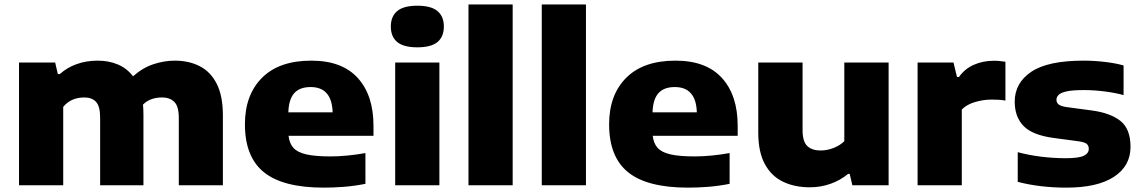

<svg xmlns="http://www.w3.org/2000/svg" viewBox="-20 -828 5102 858"><path d="M65 0V-548.5H226.5L238.5 -497H247.5Q278.5 -525.5 321.8 -541.2Q365 -557 417 -557Q466 -557 506.5 -540Q547 -523 574.5 -487Q618 -525.5 666 -541.2Q714 -557 761 -557Q824.5 -557 873 -532Q921.5 -507 948.8 -453Q976 -399 976 -312.5V0H779V-301.5Q779 -353 758.8 -372.8Q738.5 -392.5 705 -392.5Q650.5 -392.5 619 -360.5Q621 -339 621 -315V0H427.5V-301.5Q427.5 -353 409.2 -372.8Q391 -392.5 357 -392.5Q297 -392.5 262.5 -350.5V0Z M1427 10.5Q1245 10.5 1159.8 -58Q1074.5 -126.5 1074.5 -272.5Q1074.5 -404 1151 -480.5Q1227.5 -557 1371 -557Q1508.5 -557 1578.8 -479.5Q1649 -402 1649 -266V-221H1269.5Q1273 -188 1290.8 -167.8Q1308.5 -147.5 1348.2 -138.2Q1388 -129 1458 -129Q1493 -129 1533.8 -133Q1574.5 -137 1613 -144V-6.5Q1562 3.5 1515.5 7Q1469 10.5 1427 10.5ZM1368 -439Q1319.5 -439 1295 -411.8Q1270.5 -384.5 1268.5 -326H1466.5Q1463 -439 1368 -439Z M1746 0V-548.5H1943.5V0ZM1845 -616.5Q1783.5 -616.5 1755 -640.2Q1726.5 -664 1726.5 -709.5Q1726.5 -754.5 1755 -778.5Q1783.5 -802.5 1845 -802.5Q1906.5 -802.5 1935 -778.5Q1963.5 -754.5 1963.5 -709.5Q1963.5 -664 1935 -640.2Q1906.5 -616.5 1845 -616.5Z M2073.5 0V-808H2271V0Z M2401 0V-808H2598.5V0Z M3054.5 10.5Q2872.5 10.5 2787.2 -58Q2702 -126.5 2702 -272.5Q2702 -404 2778.5 -480.5Q2855 -557 2998.5 -557Q3136 -557 3206.2 -479.5Q3276.5 -402 3276.5 -266V-221H2897Q2900.5 -188 2918.2 -167.8Q2936 -147.5 2975.8 -138.2Q3015.5 -129 3085.5 -129Q3120.5 -129 3161.2 -133Q3202 -137 3240.5 -144V-6.5Q3189.5 3.5 3143 7Q3096.5 10.5 3054.5 10.5ZM2995.5 -439Q2947 -439 2922.5 -411.8Q2898 -384.5 2896 -326H3094Q3090.5 -439 2995.5 -439Z M3599 9Q3531 9 3479 -16Q3427 -41 3397.8 -95Q3368.5 -149 3368.5 -235.5V-548.5H3566.5V-246.5Q3566.5 -195 3587.8 -175.2Q3609 -155.5 3646.5 -155.5Q3676 -155.5 3704.5 -166.5Q3733 -177.5 3753 -197V-548.5H3951V0H3789L3777 -51H3770Q3735 -22 3691 -6.5Q3647 9 3599 9Z M4080.5 0V-548.5H4241L4256.5 -484H4265.5Q4290.5 -520 4331.2 -538.2Q4372 -556.5 4421.5 -556.5Q4435.5 -556.5 4448.8 -555.2Q4462 -554 4473 -552V-378.5Q4458 -381.5 4441.2 -382.2Q4424.5 -383 4410 -383Q4375 -383 4337.8 -372.2Q4300.5 -361.5 4278 -338.5V0Z M4745 10.5Q4686.5 10.5 4630.2 3.8Q4574 -3 4528 -15.5V-148Q4575.5 -135 4631.2 -128Q4687 -121 4742.5 -121Q4801 -121 4823.2 -132Q4845.5 -143 4845.5 -162.5Q4845.5 -177 4836.5 -184.8Q4827.5 -192.5 4800.5 -196.5L4688.5 -211.5Q4592.5 -224.5 4553.5 -265.5Q4514.5 -306.5 4514.5 -373.5Q4514.5 -457 4588.2 -507Q4662 -557 4822.5 -557Q4869.5 -557 4918 -551.2Q4966.5 -545.5 5001 -535.5V-403Q4965.5 -413 4917.8 -419.2Q4870 -425.5 4824 -425.5Q4772 -425.5 4745.8 -419.5Q4719.5 -413.5 4710.2 -403.5Q4701 -393.5 4701 -382Q4701 -370 4710 -361.8Q4719 -353.5 4746 -349.5L4858 -334.5Q4941.5 -323.5 4986.8 -287.8Q5032 -252 5032 -171.5Q5032 -86.5 4958.2 -38Q4884.5 10.5 4745 10.5Z"/></svg>

Font: Encode Sans Expanded ExtraBold
Style: Regular
Weight: 800
Width: 7
Designer: Multiple Designers
Foundry: Impallari Type
Version: Version 3.000; ttfautohint (v1.8.3) -l 8 -r 50 -G 200 -x 14 